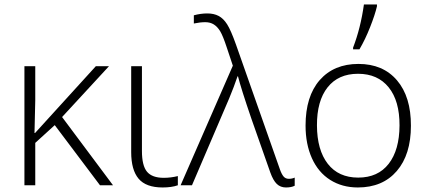

<svg xmlns="http://www.w3.org/2000/svg" viewBox="-20 -826 1910 856"><path d="M137.2 0H88.9V-530.8H137.2V-378.9L133.8 -232.9H136.2L407.2 -530.8H465.8L256.8 -304.2L483.9 0H425.8L224.1 -268.1L137.2 -189Z M564.9 -147.9V-530.8H612.8V-152.8Q612.8 -87.4 635.5 -60.3Q658.2 -33.2 710 -33.2Q741.7 -33.2 772.9 -41V0Q745.1 9.8 705.1 9.8Q630.9 9.8 597.9 -29.3Q564.9 -68.4 564.9 -147.9Z M844.2 -721.2V-757.8Q875 -766.1 904.3 -766.1Q933.6 -766.1 954.8 -754.9Q976.1 -743.7 992.7 -717.5Q1009.3 -691.4 1032.2 -627L1228 -70.8Q1235.4 -49.8 1244.1 -39.3Q1252.9 -28.8 1267.6 -28.8Q1282.2 -28.8 1293.9 -34.2V2Q1279.3 9.8 1254.9 9.8Q1230.5 9.8 1214.1 -5.9Q1197.8 -21.5 1185.1 -57.1L1101.1 -295.9Q1054.2 -432.6 1041 -485.8H1039.1Q1023.4 -439.5 1001.7 -387.2Q980 -335 835.9 0H785.2L1018.1 -533.2L991.2 -613.8Q974.1 -666 961.9 -686.3Q949.7 -706.5 933.6 -716.8Q917.5 -727.1 895 -727.1Q872.6 -727.1 844.2 -721.2Z M1440.4 -436.5Q1392.6 -376 1393.1 -266.6Q1393.6 -157.2 1441.4 -95.7Q1489.3 -34.2 1577.1 -34.2Q1665 -34.2 1712.9 -95.7Q1760.7 -157.2 1761.2 -266.6Q1761.7 -376 1712.9 -436.5Q1664.1 -497.1 1576.2 -497.1Q1488.3 -497.1 1440.4 -436.5ZM1812 -265.1Q1812 -136.7 1749 -63.5Q1686 9.8 1575.2 9.8Q1505.4 9.8 1452.1 -23.9Q1398.9 -57.6 1370.6 -120.6Q1342.3 -183.6 1342.3 -266.1Q1342.3 -396.5 1405.3 -468.8Q1468.8 -541 1578.1 -541Q1687.5 -541 1750 -467.8Q1812.5 -394.5 1812 -265.1ZM1660.6 -806.2V-797.9Q1651.9 -760.3 1629.9 -704.6Q1607.9 -648.9 1582.5 -606H1554.2V-613.8Q1587.9 -701.2 1602.5 -806.2Z"/></svg>

Font: OpenSans-Light
Style: Regular
Weight: 300
Foundry: Ascender Corporation
Version: Version 1.10